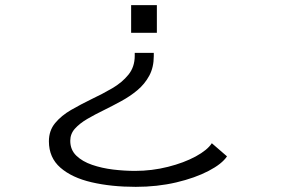

<svg xmlns="http://www.w3.org/2000/svg" viewBox="-20 -520 1126 746"><path d="M589.5 -392.5H489.5V-500H589.5ZM577.5 -314.5V-302Q577.5 -258.5 560 -226Q542.5 -193.5 513.8 -169.5Q485 -145.5 450.5 -126.8Q416 -108 382.5 -91.5Q348.5 -75 319 -57.8Q289.5 -40.5 271.2 -20.2Q253 0 253 27Q253 62 276.5 84.8Q300 107.5 338 120.5Q376 133.5 419.8 138.8Q463.5 144 504.5 144Q570.5 144 632.8 128.2Q695 112.5 740.5 87.8Q786 63 803 36.5L862 87.5Q842.5 117 790.2 144.2Q738 171.5 664.5 188.8Q591 206 507.5 206Q412.5 206 336 188.2Q259.5 170.5 214.8 131.5Q170 92.5 170 29Q170 -12.5 194.2 -41.8Q218.5 -71 256.2 -92.8Q294 -114.5 335 -134.5Q377.5 -154.5 416 -177Q454.5 -199.5 479 -229.8Q503.5 -260 503.5 -303V-314.5Z"/></svg>

Font: Trispace Expanded Light
Style: Regular
Weight: 300
Width: 7
Designer: Tyler Finck
Foundry: Etcetera Type Company
Version: Version 1.210; ttfautohint (v1.8.3)